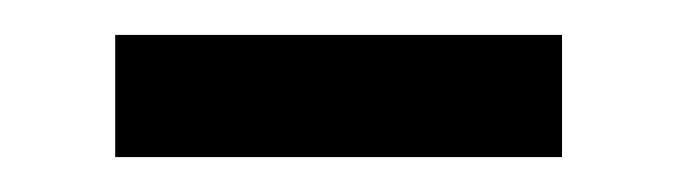

<svg xmlns="http://www.w3.org/2000/svg" viewBox="-20 -335 387 110"><path d="M46 -245H302V-315H46Z"/></svg>

Font: GenYoGothic2 TW R
Style: Regular
Weight: 400
Version: Version 2.100;PS 2.1;hotconv 16.6.51;makeotf.lib2.5.65220 DE